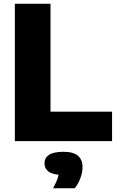

<svg xmlns="http://www.w3.org/2000/svg" viewBox="-20 -760 628 1034"><path d="M60 0V-740H252V-158.5H583.5V0ZM266 254Q284.5 219.5 291.8 195.8Q299 172 299 146L335 182H322Q266.5 182 243 165Q219.5 148 219.5 119.5Q219.5 90.5 243.8 74Q268 57.5 321.5 57.5Q376 57.5 400.2 79Q424.5 100.5 424.5 139.5Q424.5 168 412.8 199.8Q401 231.5 382 254Z"/></svg>

Font: Encode Sans SC Condensed Thin ExtraBold
Style: Regular
Weight: 800
Version: Version 3.002